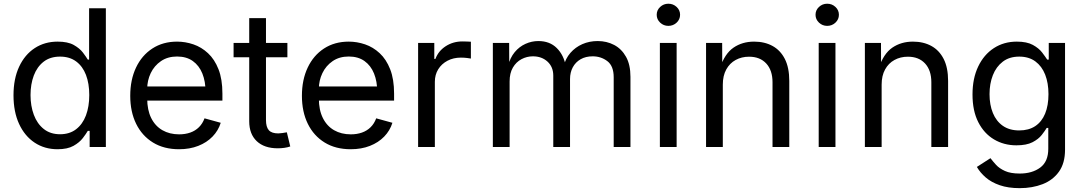

<svg xmlns="http://www.w3.org/2000/svg" viewBox="-20 -771 5683 1007"><path d="M281.7 11.7Q213.9 11.7 161.6 -22.9Q109.4 -57.6 80.1 -121.1Q50.8 -184.6 50.8 -271.5Q50.8 -357.9 80.3 -421.1Q109.9 -484.4 162.1 -518.6Q214.4 -552.7 282.2 -552.7Q335.4 -552.7 366.7 -535.2Q397.9 -517.6 414.8 -495.4Q431.6 -473.1 440.4 -458.5H447.3V-727.5H535.2V0H450.2V-84.5H440.4Q431.6 -69.3 414.3 -46.6Q397 -23.9 365.5 -6.1Q334 11.7 281.7 11.7ZM294.9 -66.9Q344.7 -66.9 378.9 -93Q413.1 -119.1 430.7 -165.5Q448.2 -211.9 448.2 -272.5Q448.2 -333 430.9 -378.2Q413.6 -423.3 379.4 -448.7Q345.2 -474.1 294.9 -474.1Q243.2 -474.1 208.7 -447.3Q174.3 -420.4 157.2 -374.8Q140.1 -329.1 140.1 -272.5Q140.1 -215.3 157.5 -168.7Q174.8 -122.1 209.5 -94.5Q244.1 -66.9 294.9 -66.9Z M918.9 11.7Q839.8 11.7 782.5 -23.4Q725.1 -58.6 694.1 -121.6Q663.1 -184.6 663.1 -268.6Q663.1 -352.5 693.4 -416.5Q723.6 -480.5 779.1 -516.6Q834.5 -552.7 908.7 -552.7Q952.1 -552.7 994.4 -538.3Q1036.6 -523.9 1071 -491.9Q1105.5 -460 1126 -407.7Q1146.5 -355.5 1146.5 -279.8V-243.2H722.7V-317.4H1099.1L1058.1 -290Q1058.1 -343.8 1041.3 -385.5Q1024.4 -427.2 991.2 -450.9Q958 -474.6 908.7 -474.6Q859.4 -474.6 824.2 -450.4Q789.1 -426.3 770.5 -387.5Q752 -348.6 752 -304.2V-254.9Q752 -194.3 772.9 -152.1Q793.9 -109.9 831.8 -88.1Q869.6 -66.4 919.4 -66.4Q951.7 -66.4 978 -75.7Q1004.4 -85 1023.4 -103.8Q1042.5 -122.6 1052.7 -150.4L1137.7 -127Q1125 -85.9 1094.7 -54.7Q1064.5 -23.4 1019.8 -5.9Q975.1 11.7 918.9 11.7Z M1487.3 -545.9V-470.7H1205.1V-545.9ZM1287.1 -675.8H1375V-141.6Q1375 -105 1389.9 -88.1Q1404.8 -71.3 1439.5 -71.3Q1447.8 -71.3 1460.7 -73.2Q1473.6 -75.2 1484.4 -77.1L1502.4 -2.9Q1488.8 2 1471.4 4.4Q1454.1 6.8 1437 6.8Q1366.2 6.8 1326.7 -30.5Q1287.1 -67.9 1287.1 -134.8Z M1819.3 11.7Q1740.2 11.7 1682.9 -23.4Q1625.5 -58.6 1594.5 -121.6Q1563.5 -184.6 1563.5 -268.6Q1563.5 -352.5 1593.8 -416.5Q1624 -480.5 1679.4 -516.6Q1734.9 -552.7 1809.1 -552.7Q1852.5 -552.7 1894.8 -538.3Q1937 -523.9 1971.4 -491.9Q2005.9 -460 2026.4 -407.7Q2046.9 -355.5 2046.9 -279.8V-243.2H1623V-317.4H1999.5L1958.5 -290Q1958.5 -343.8 1941.7 -385.5Q1924.8 -427.2 1891.6 -450.9Q1858.4 -474.6 1809.1 -474.6Q1759.8 -474.6 1724.6 -450.4Q1689.5 -426.3 1670.9 -387.5Q1652.3 -348.6 1652.3 -304.2V-254.9Q1652.3 -194.3 1673.3 -152.1Q1694.3 -109.9 1732.2 -88.1Q1770 -66.4 1819.8 -66.4Q1852.1 -66.4 1878.4 -75.7Q1904.8 -85 1923.8 -103.8Q1942.9 -122.6 1953.1 -150.4L2038.1 -127Q2025.4 -85.9 1995.1 -54.7Q1964.8 -23.4 1920.2 -5.9Q1875.5 11.7 1819.3 11.7Z M2172.9 0V-545.9H2257.8V-461.9H2263.7Q2278.8 -503.4 2317.6 -528.6Q2356.4 -553.7 2405.3 -553.7Q2415 -553.7 2428.5 -553.2Q2441.9 -552.7 2449.7 -552.2V-463.9Q2445.8 -464.8 2430.2 -466.8Q2414.6 -468.8 2397 -468.8Q2357.9 -468.8 2326.9 -452.4Q2295.9 -436 2278.3 -407.5Q2260.7 -378.9 2260.7 -341.8V0Z M2564.9 0V-545.9H2650.4L2650.9 -423.8H2644Q2655.3 -468.3 2679.4 -497.3Q2703.6 -526.4 2736.1 -541Q2768.6 -555.7 2803.7 -555.7Q2863.3 -555.7 2900.1 -519Q2937 -482.4 2947.8 -422.9H2936Q2945.8 -463.9 2971.7 -493.7Q2997.6 -523.4 3034.4 -539.6Q3071.3 -555.7 3114.7 -555.7Q3162.1 -555.7 3201.2 -535.2Q3240.2 -514.6 3263.4 -473.1Q3286.6 -431.6 3286.6 -368.2V0H3198.7V-365.7Q3198.7 -424.8 3165.5 -450.2Q3132.3 -475.6 3088.4 -475.6Q3051.8 -475.6 3025.1 -460.2Q2998.5 -444.8 2984.1 -418Q2969.7 -391.1 2969.7 -356.4V0H2881.8V-374.5Q2881.8 -419.9 2851.6 -447.8Q2821.3 -475.6 2774.9 -475.6Q2743.2 -475.6 2715.1 -460.7Q2687 -445.8 2669.9 -416.5Q2652.8 -387.2 2652.8 -343.8V0Z M3440.9 0V-545.9H3528.8V0ZM3485.4 -635.3Q3460.4 -635.3 3442.4 -652.3Q3424.3 -669.4 3424.3 -693.4Q3424.3 -717.8 3442.4 -734.6Q3460.4 -751.5 3485.4 -751.5Q3510.7 -751.5 3528.8 -734.6Q3546.9 -717.8 3546.9 -693.4Q3546.9 -669.4 3528.8 -652.3Q3510.7 -635.3 3485.4 -635.3Z M3771 -327.1V0H3683.1V-545.9H3767.6L3768.1 -413.6H3755.9Q3780.8 -489.3 3826.9 -521Q3873 -552.7 3935.1 -552.7Q3990.2 -552.7 4031.7 -530Q4073.2 -507.3 4096.4 -461.7Q4119.6 -416 4119.6 -346.7V0H4031.7V-339.4Q4031.7 -402.3 3998.8 -438Q3965.8 -473.6 3908.7 -473.6Q3869.6 -473.6 3838.4 -456.5Q3807.1 -439.5 3789.1 -406.7Q3771 -374 3771 -327.1Z M4273.9 0V-545.9H4361.8V0ZM4318.4 -635.3Q4293.5 -635.3 4275.4 -652.3Q4257.3 -669.4 4257.3 -693.4Q4257.3 -717.8 4275.4 -734.6Q4293.5 -751.5 4318.4 -751.5Q4343.8 -751.5 4361.8 -734.6Q4379.9 -717.8 4379.9 -693.4Q4379.9 -669.4 4361.8 -652.3Q4343.8 -635.3 4318.4 -635.3Z M4604 -327.1V0H4516.1V-545.9H4600.6L4601.1 -413.6H4588.9Q4613.8 -489.3 4659.9 -521Q4706.1 -552.7 4768.1 -552.7Q4823.2 -552.7 4864.7 -530Q4906.2 -507.3 4929.4 -461.7Q4952.6 -416 4952.6 -346.7V0H4864.7V-339.4Q4864.7 -402.3 4831.8 -438Q4798.8 -473.6 4741.7 -473.6Q4702.6 -473.6 4671.4 -456.5Q4640.1 -439.5 4622.1 -406.7Q4604 -374 4604 -327.1Z M5328.1 215.8Q5267.6 215.8 5223.4 200.4Q5179.2 185.1 5149.9 159.7Q5120.6 134.3 5103.5 104.5L5174.8 58.6Q5186.5 74.2 5203.9 93.3Q5221.2 112.3 5250.7 125.7Q5280.3 139.2 5328.1 139.2Q5393.6 139.2 5435.8 107.9Q5478 76.7 5478 9.3V-100.1H5469.7Q5460.4 -84.5 5443.6 -63Q5426.8 -41.5 5395.3 -25.1Q5363.8 -8.8 5311 -8.8Q5245.6 -8.8 5193.4 -39.8Q5141.1 -70.8 5110.8 -130.4Q5080.6 -189.9 5080.6 -275.4Q5080.6 -359.9 5110.4 -422.1Q5140.1 -484.4 5192.6 -518.6Q5245.1 -552.7 5313 -552.7Q5365.7 -552.7 5397.2 -535.4Q5428.7 -518.1 5445.8 -495.6Q5462.9 -473.1 5472.2 -458.5H5480.5V-545.9H5565.9V14.2Q5565.9 84.5 5534.2 129.2Q5502.4 173.8 5448.5 194.8Q5394.5 215.8 5328.1 215.8ZM5325.7 -86.9Q5375.5 -86.9 5409.7 -109.6Q5443.8 -132.3 5461.4 -175Q5479 -217.8 5479 -277.3Q5479 -335.4 5461.7 -379.6Q5444.3 -423.8 5410.2 -449Q5376 -474.1 5325.7 -474.1Q5273.9 -474.1 5239.3 -447.5Q5204.6 -420.9 5187.3 -376.5Q5169.9 -332 5169.9 -277.3Q5169.9 -221.2 5187.5 -178.2Q5205.1 -135.3 5239.7 -111.1Q5274.4 -86.9 5325.7 -86.9Z"/></svg>

Font: Adwaita Sans
Style: Regular
Weight: 400
Designer: Rasmus Andersson
Foundry: rsms
Version: Version 4.001;git-9221beed3